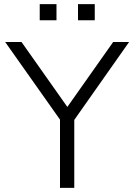

<svg xmlns="http://www.w3.org/2000/svg" viewBox="-20 -908 650 928"><path d="M270 0V-367L284 -310L5 -705H84L307 -389H304L527 -705H604L326 -310L339 -367V0ZM357 -810V-888H438V-810ZM172 -810V-888H253V-810Z"/></svg>

Font: Nunito Sans 8pt Light
Style: Regular
Weight: 300
Version: Version 3.101;gftools[0.9.27]